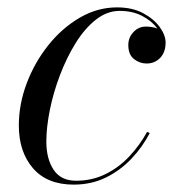

<svg xmlns="http://www.w3.org/2000/svg" viewBox="-20 -490 479 520"><path d="M179.5 10Q107.5 10 69.2 -34.5Q31 -79 31 -150Q31 -208 52.5 -264.8Q74 -321.5 111.2 -368Q148.5 -414.5 196.2 -442.2Q244 -470 297 -470Q338.5 -470 367.8 -454.2Q397 -438.5 412.8 -416.5Q428.5 -394.5 428.5 -375Q428.5 -348.5 413.8 -333.2Q399 -318 377 -318Q358.5 -318 343 -330Q327.5 -342 327.5 -368Q327.5 -388.5 341.5 -403.2Q355.5 -418 374.5 -418Q389 -418 401 -414.5Q413 -411 420.2 -401.8Q427.5 -392.5 427.5 -375H420.5Q420.5 -393 406 -413Q391.5 -433 365.2 -446.8Q339 -460.5 304 -460.5Q270 -460.5 239.8 -436.8Q209.5 -413 185 -373.5Q160.5 -334 142.5 -286.8Q124.5 -239.5 115 -192.2Q105.5 -145 105.5 -106.5Q105.5 -60 125.2 -30.2Q145 -0.5 186 -0.5Q229 -0.5 265.2 -18.2Q301.5 -36 330 -66.2Q358.5 -96.5 378.5 -133L385.5 -129.5Q366 -92 336 -60.2Q306 -28.5 266.8 -9.2Q227.5 10 179.5 10Z"/></svg>

Font: Bodoni Moda 28pt
Style: Italic
Weight: 400
Italic angle: -13°
Designer: Owen Earl
Foundry: indestructible type
Version: Version 2.004